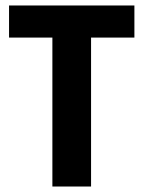

<svg xmlns="http://www.w3.org/2000/svg" viewBox="-20 -680 523 700"><path d="M171 0V-660H312V0ZM13 -543V-660H470V-543Z"/></svg>

Font: Bricolage Grotesque 36pt SemiCondensed
Style: Bold
Weight: 700
Width: 4
Designer: Mathieu Triay
Foundry: Atelier Triay
Version: Version 1.001;gftools[0.9.33.dev8+g029e19f]